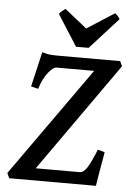

<svg xmlns="http://www.w3.org/2000/svg" viewBox="-55 -819 588 860"><g transform="rotate(5 239.5 -389.0)"><path d="M479 -543.5 133.8 -54.7H331.5Q349.1 -54.7 365 -80.1Q380.9 -105.5 403.8 -162.1L435.1 -153.3Q431.6 -133.8 426.5 -104.2Q421.4 -74.7 416.5 -46.1Q411.6 -17.6 409.2 0H19.5L8.8 -22.5L356.4 -512.2H186Q172.9 -512.2 150.9 -485.4Q128.9 -458.5 113.3 -410.2L81.1 -418L117.7 -575.2Q139.2 -568.4 155.3 -567.1Q171.4 -565.9 195.8 -565.9H468.8ZM449.7 -752.9 322.8 -612.8H266.1L176.8 -752.9Q183.1 -760.7 190.2 -766.6Q197.3 -772.5 204.1 -777.8L304.2 -698.2L428.2 -777.8Q433.6 -773.4 439.5 -767.1Q445.3 -760.7 449.7 -752.9Z"/></g></svg>

Font: Dai Banna SIL Medium
Style: Italic
Weight: 500
Italic angle: -11°
Designer: Victor Gaultney
Foundry: SIL International
Version: Version 4.000